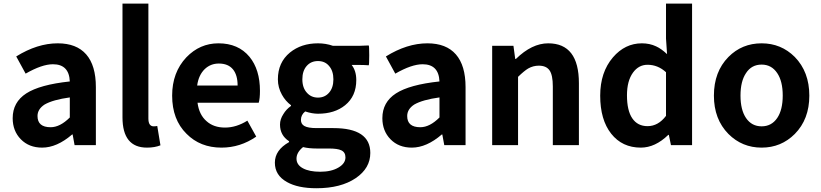

<svg xmlns="http://www.w3.org/2000/svg" viewBox="-20 -799 4519 1057"><path d="M211.9 13.7Q139.6 13.7 94.7 -32.2Q49.8 -78.1 49.8 -148.4Q49.8 -236.3 124.5 -284.7Q199.2 -333 364.3 -350.6Q360.4 -445.3 271.5 -445.3Q210.9 -445.3 121.1 -393.6L69.3 -488.3Q185.5 -560.5 297.9 -560.5Q401.4 -560.5 454.6 -499.5Q507.8 -438.5 507.8 -319.3V-159.2V0H390.6L379.9 -58.6H377Q293 13.7 211.9 13.7ZM258.8 -98.6Q310.5 -98.6 364.3 -152.3V-262.7Q271.5 -250 225.6 -223.6Q186.5 -198.2 186.5 -160.2Q186.5 -98.6 258.8 -98.6Z M789.1 13.7Q654.3 13.7 654.3 -153.3V-779.3H796.9V-462.9V-146.5Q796.9 -103.5 826.2 -103.5Q835.9 -103.5 845.7 -105.5L863.3 1Q832 13.7 789.1 13.7Z M1199.2 13.7Q1082 13.7 1006.8 -62.5Q927.7 -140.6 927.7 -272.5Q927.7 -400.4 1005.9 -483.4Q1080.1 -560.5 1182.6 -560.5Q1292 -560.5 1353.5 -486.3Q1411.1 -416 1411.1 -298.8Q1411.1 -255.9 1404.3 -233.4H1235.4H1067.4Q1076.2 -167 1117.2 -131.8Q1156.2 -96.7 1218.8 -96.7Q1281.2 -96.7 1341.8 -134.8L1390.6 -46.9Q1302.7 13.7 1199.2 13.7ZM1065.4 -328.1H1176.8H1288.1Q1288.1 -385.7 1262.7 -417Q1236.3 -449.2 1184.6 -449.2Q1139.6 -449.2 1107.4 -418.9Q1073.2 -385.7 1065.4 -328.1Z M1721.7 237.3Q1620.1 237.3 1559.6 203.1Q1493.2 166 1493.2 96.7Q1493.2 27.3 1571.3 -16.6V-21.5Q1521.5 -53.7 1521.5 -113.3Q1521.5 -142.6 1540 -170.9Q1555.7 -197.3 1582 -215.8V-219.7Q1551.8 -242.2 1532.2 -277.3Q1509.8 -317.4 1509.8 -362.3Q1509.8 -455.1 1576.2 -509.8Q1638.7 -560.5 1730.5 -560.5Q1773.4 -560.5 1812.5 -546.9H1911.1H1960.9Q1978.5 -546.9 2009.8 -548.8Q2012.7 -547.9 2012.7 -494.6Q2012.7 -441.4 2009.8 -439.5Q1986.3 -441.4 1962.9 -441.4H1916Q1941.4 -409.2 1941.4 -358.4Q1941.4 -269.5 1879.9 -219.7Q1822.3 -172.9 1730.5 -172.9Q1698.2 -172.9 1660.2 -185.5Q1636.7 -167 1636.7 -138.7Q1636.7 -116.2 1655.3 -105.5Q1675.8 -93.8 1722.7 -93.8H1815.4Q2018.6 -93.8 2018.6 43Q2018.6 127 1938.5 181.6Q1856.4 237.3 1721.7 237.3ZM1743.2 146.5Q1804.7 146.5 1843.8 123Q1881.8 100.6 1881.8 67.4Q1881.8 39.1 1858.4 28.3Q1837.9 18.6 1791 18.6H1724.6Q1679.7 18.6 1648.4 10.7Q1612.3 40 1612.3 74.2Q1612.3 108.4 1647.5 127.4Q1682.6 146.5 1743.2 146.5ZM1730.5 -261.7Q1767.6 -261.7 1791 -288.1Q1815.4 -315.4 1815.4 -362.3Q1815.4 -409.2 1791 -436.5Q1768.6 -462.9 1730.5 -462.9Q1692.4 -462.9 1668.9 -436.5Q1644.5 -409.2 1644.5 -362.3Q1644.5 -315.4 1669.9 -288.1Q1693.4 -261.7 1730.5 -261.7Z M2247.1 13.7Q2174.8 13.7 2129.9 -32.2Q2085 -78.1 2085 -148.4Q2085 -236.3 2159.7 -284.7Q2234.4 -333 2399.4 -350.6Q2395.5 -445.3 2306.6 -445.3Q2246.1 -445.3 2156.2 -393.6L2104.5 -488.3Q2220.7 -560.5 2333 -560.5Q2436.5 -560.5 2489.7 -499.5Q2543 -438.5 2543 -319.3V-159.2V0H2425.8L2415 -58.6H2412.1Q2328.1 13.7 2247.1 13.7ZM2293.9 -98.6Q2345.7 -98.6 2399.4 -152.3V-262.7Q2306.6 -250 2260.7 -223.6Q2221.7 -198.2 2221.7 -160.2Q2221.7 -98.6 2293.9 -98.6Z M2689.5 0V-273.4V-546.9H2806.6L2816.4 -474.6H2820.3Q2908.2 -560.5 2998 -560.5Q3167 -560.5 3167 -340.8V0H3023.4V-323.2Q3023.4 -385.7 3005.4 -411.6Q2987.3 -437.5 2946.3 -437.5Q2915 -437.5 2887.7 -421.9Q2866.2 -409.2 2832 -376V0Z M3507.8 13.7Q3405.3 13.7 3344.7 -63Q3284.2 -139.6 3284.2 -272.5Q3284.2 -401.4 3354.5 -483.4Q3420.9 -560.5 3513.7 -560.5Q3556.6 -560.5 3591.8 -543.9Q3620.1 -531.2 3652.3 -501L3646.5 -586.9V-779.3H3790V-389.6V0H3673.8L3662.1 -56.6H3659.2Q3586.9 13.7 3507.8 13.7ZM3544.9 -104.5Q3603.5 -104.5 3646.5 -161.1V-281.2V-401.4Q3601.6 -442.4 3544.9 -442.4Q3496.1 -442.4 3464.8 -399.4Q3431.6 -353.5 3431.6 -274.4Q3431.6 -190.4 3460.9 -147.5Q3490.2 -104.5 3544.9 -104.5Z M4172.9 13.7Q4065.4 13.7 3990.2 -61.5Q3910.2 -142.6 3910.2 -272.5Q3910.2 -404.3 3990.2 -485.4Q4064.5 -560.5 4172.9 -560.5Q4280.3 -560.5 4355.5 -485.4Q4435.5 -403.3 4435.5 -272.5Q4435.5 -142.6 4355.5 -61.5Q4280.3 13.7 4172.9 13.7ZM4172.9 -103.5Q4227.5 -103.5 4258.8 -149.4Q4289.1 -194.3 4289.1 -272.9Q4289.1 -351.6 4258.8 -396.5Q4227.5 -443.4 4172.9 -443.4Q4117.2 -443.4 4086.9 -396.5Q4056.6 -351.6 4056.6 -272.9Q4056.6 -194.3 4086.9 -149.4Q4118.2 -103.5 4172.9 -103.5Z"/></svg>

Font: Bpmf GenSeki Gothic B
Style: B
Weight: 700
Foundry: But Ko
Version: Version 1.320